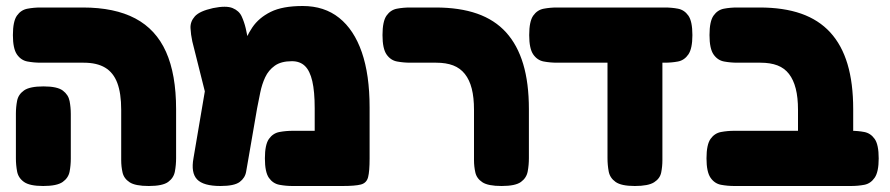

<svg xmlns="http://www.w3.org/2000/svg" viewBox="-20 -611 2968 640"><path d="M476 9Q431 9 412 -3.5Q393 -16 388.5 -36Q384 -56 384 -77V-245Q384 -300 371 -334.5Q358 -369 330.5 -385.5Q303 -402 259 -402H116Q93 -402 71.5 -406Q50 -410 36.5 -429.5Q23 -449 23 -494Q23 -540 36.5 -559Q50 -578 71.5 -582Q93 -586 115 -586H256Q362 -586 431 -549.5Q500 -513 533.5 -438Q567 -363 567 -247V-84Q567 -61 563 -39.5Q559 -18 540.5 -4.5Q522 9 476 9ZM124 9Q79 9 60 -4.5Q41 -18 37 -39.5Q33 -61 33 -83V-232Q33 -254 37 -275Q41 -296 60 -309.5Q79 -323 125 -323Q171 -323 189.5 -309Q208 -295 212 -274Q216 -253 216 -231V-82Q216 -60 212 -39Q208 -18 189 -4.5Q170 9 124 9Z M1212 -253V-83Q1212 -40 1207 -20.5Q1202 -1 1183 4Q1164 9 1121 9H955Q933 9 911.5 5Q890 1 876.5 -18Q863 -37 863 -83Q863 -129 876.5 -148Q890 -167 911.5 -171Q933 -175 956 -175H1029V-250Q1029 -306 1021 -340.5Q1013 -375 996.5 -391Q980 -407 953 -407Q917 -407 896 -392Q875 -377 864 -353.5Q853 -330 847.5 -302.5Q842 -275 837 -250L808 -82Q804 -60 800.5 -39Q797 -18 779 -4.5Q761 9 715 9Q658 9 637 -13Q616 -35 625 -84L671 -355L735 -278Q753 -318 764 -361.5Q775 -405 787 -446Q799 -487 821 -519.5Q843 -552 882.5 -571.5Q922 -591 989 -591Q1061 -591 1110.5 -551.5Q1160 -512 1186 -437Q1212 -362 1212 -253ZM696 -174 621 -473Q616 -496 615 -517.5Q614 -539 629.5 -556.5Q645 -574 690 -584Q734 -593 755.5 -584Q777 -575 785.5 -556.5Q794 -538 799 -517L842 -313Z M1652 9Q1607 9 1588 -3.5Q1569 -16 1564.5 -36Q1560 -56 1560 -77V-245Q1560 -286 1552.5 -315.5Q1545 -345 1529.5 -364.5Q1514 -384 1490.5 -393Q1467 -402 1434 -402H1348Q1325 -402 1303.5 -406Q1282 -410 1268.5 -429.5Q1255 -449 1255 -494Q1255 -540 1268.5 -559Q1282 -578 1303 -582Q1324 -586 1347 -586H1432Q1512 -586 1570.5 -565.5Q1629 -545 1667 -503Q1705 -461 1724 -397.5Q1743 -334 1743 -247V-84Q1743 -61 1739 -39.5Q1735 -18 1716.5 -4.5Q1698 9 1652 9Z M1837 -402Q1814 -402 1792.5 -406Q1771 -410 1757.5 -429.5Q1744 -449 1744 -494Q1744 -540 1757.5 -559Q1771 -578 1792.5 -582Q1814 -586 1836 -586H2196Q2219 -586 2240 -582Q2261 -578 2274.5 -559Q2288 -540 2288 -494Q2288 -449 2274.5 -429.5Q2261 -410 2240 -406Q2219 -402 2195 -402ZM2096 9Q2051 9 2032 -4.5Q2013 -18 2009 -39.5Q2005 -61 2005 -84V-451L2188 -434V-77Q2188 -56 2184 -36Q2180 -16 2160.5 -3.5Q2141 9 2096 9Z M2732 9Q2688 9 2668.5 -3.5Q2649 -16 2644.5 -36Q2640 -56 2640 -77V-245Q2640 -286 2632.5 -315.5Q2625 -345 2610 -364.5Q2595 -384 2571.5 -393Q2548 -402 2515 -402H2438Q2415 -402 2393.5 -406Q2372 -410 2358.5 -429.5Q2345 -449 2345 -494Q2345 -540 2358.5 -559Q2372 -578 2393 -582Q2414 -586 2437 -586H2512Q2592 -586 2650.5 -565.5Q2709 -545 2747.5 -503Q2786 -461 2805 -397.5Q2824 -334 2824 -247V-84Q2824 -61 2820 -39.5Q2816 -18 2797 -4.5Q2778 9 2732 9ZM2428 9Q2405 9 2383.5 5Q2362 1 2348.5 -18.5Q2335 -38 2335 -83Q2335 -129 2348.5 -148Q2362 -167 2383.5 -171Q2405 -175 2427 -175H2817Q2840 -175 2861 -171Q2882 -167 2895.5 -148Q2909 -129 2909 -83Q2909 -38 2895.5 -18.5Q2882 1 2861 5Q2840 9 2816 9Z"/></svg>

Font: Fredoka Light
Style: Bold
Weight: 700
Version: Version 2.001